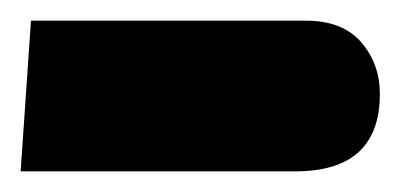

<svg xmlns="http://www.w3.org/2000/svg" viewBox="-20 -161 388 186"><path d="M0 5H266Q348 5 348 -70Q348 -99 330 -120Q312 -141 276 -141H10Z"/></svg>

Font: Noto Sans Arabic Condensed Extra
Style: Regular
Weight: 800
Width: 3
Designer: Nadine Chahine - Monotype Design Team
Foundry: Monotype Imaging Inc.
Version: Version 1.902